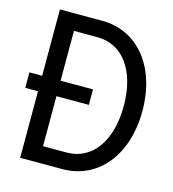

<svg xmlns="http://www.w3.org/2000/svg" viewBox="-105 -788 790 875"><g transform="rotate(15 290.0 -350.0)"><path d="M70 0H269C438 0 553 -142 553 -350C553 -558 438 -700 269 -700H70V-387H10V-314H70ZM157 -78V-314H310V-387H157V-622H269C388 -622 465 -516 465 -350C465 -184 388 -78 269 -78Z"/></g></svg>

Font: CommitMono-dimboump
Style: Regular
Weight: 400
Monospace: yes
Designer: Eigil Nikolajsen
Foundry: Eigil Nikolajsen
Version: Version 1.143